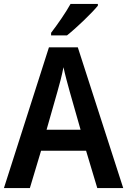

<svg xmlns="http://www.w3.org/2000/svg" viewBox="-20 -957 647 977"><path d="M478 -928V-937H339C314 -892 273 -833 240 -790V-777H321C369 -815 447 -890 478 -928ZM475 0H607L376 -716H229L0 0H132L189 -190H418ZM335 -490 390 -297H217L272 -490C281 -520 296 -577 303 -615C310 -581 326 -522 335 -490Z"/></svg>

Font: Noto Sans Arabic SemCond SemBd
Style: Regular
Weight: 600
Width: 4
Designer: Monotype Design Team, Nadine Chahine, Nizar Qandah and Khaled Hosny
Foundry: Monotype Imaging Inc.
Version: Version 2.012